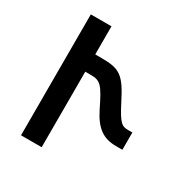

<svg xmlns="http://www.w3.org/2000/svg" viewBox="-164 -848 948 982"><g transform="rotate(30 309.5 -357.0)"><path d="M93 0H215V-446H248C305 -446 320 -429 376 -314C419 -228 466 -195 542 -195H579V-297H555C517 -297 502 -306 451 -406C391 -524 361 -548 257 -548H215V-714H93Z"/></g></svg>

Font: Noto Sans Armenian Semi
Style: Regular
Weight: 600
Designer: Monotype Design Team
Foundry: Monotype Imaging Inc.
Version: Version 1.901